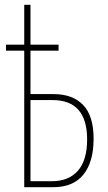

<svg xmlns="http://www.w3.org/2000/svg" viewBox="-20 -780 448 800"><path d="M81 0V-569H5V-594H81V-760H107V-594H224V-569H107V-388H202Q283 -388 326.5 -342.5Q370 -297 370 -202Q370 -105 327.5 -52.5Q285 0 202 0ZM197 -25Q266 -25 304.5 -68.5Q343 -112 343 -199Q343 -363 199 -363H107V-25Z"/></svg>

Font: Noto Sans ExtraCondensed Thin
Style: Regular
Weight: 100
Width: 2
Designer: Monotype Design Team
Foundry: Monotype Imaging Inc.
Version: Version 2.013; ttfautohint (v1.8.4.7-5d5b)